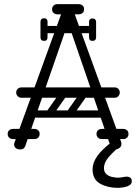

<svg xmlns="http://www.w3.org/2000/svg" viewBox="-20 -720 655 925"><path d="M536 0Q529 0 522.5 -3.5Q516 -7 512 -17L324 -564Q320 -578 317 -583Q314 -588 308 -588Q300 -588 292 -564L102 -17Q96 0 79 0Q63 0 55.5 -7Q48 -14 48 -24Q48 -28 50 -34L276 -656Q278 -662 281 -662Q284 -662 295.5 -662Q307 -662 319 -662Q331 -662 333 -662Q336 -662 338 -657L563 -38Q565 -32 565 -27Q565 -14 555 -7Q545 0 536 0ZM83 -249Q73 -249 65.5 -256.5Q58 -264 58 -274Q58 -285 65.5 -292Q73 -299 83 -299H532Q543 -299 550 -292Q557 -285 557 -274Q557 -264 550 -256.5Q543 -249 532 -249ZM17 -75Q17 -86 24 -92Q31 -99 43 -99H92Q104 -99 111 -93Q118 -86 118 -75Q118 -63 111 -56Q104 -50 92 -50H43Q31 -50 24 -57Q17 -63 17 -75ZM171 -75Q171 -63 164 -57Q157 -50 145 -50H96Q85 -50 77 -56Q70 -63 70 -75Q70 -86 77 -93Q85 -99 96 -99H145Q157 -99 164 -92Q171 -86 171 -75ZM445 -75Q445 -86 452 -92Q459 -99 471 -99H520Q532 -99 539 -93Q546 -86 546 -75Q546 -63 539 -56Q532 -50 520 -50H471Q459 -50 452 -57Q445 -63 445 -75ZM599 -75Q599 -63 592 -57Q585 -50 573 -50H524Q513 -50 505 -56Q498 -63 498 -75Q498 -86 505 -93Q513 -99 524 -99H573Q585 -99 592 -92Q599 -86 599 -75ZM231 -675Q231 -687 238 -693Q245 -700 257 -700H306Q318 -700 325 -694Q332 -687 332 -675Q332 -664 325 -657Q318 -651 306 -651H257Q245 -651 238 -658Q231 -664 231 -675ZM385 -675Q385 -664 378 -658Q371 -651 359 -651H310Q299 -651 291 -657Q284 -664 284 -675Q284 -687 291 -694Q299 -700 310 -700H359Q371 -700 378 -693Q385 -687 385 -675ZM428 -577Q428 -560 411 -560H207Q190 -560 190 -577Q190 -595 206 -595H410Q428 -595 428 -577ZM425 -523Q409 -523 409 -540V-574Q409 -583 413 -587Q417 -591 426 -591Q436 -591 440 -587Q443 -584 443 -575V-541Q443 -523 425 -523ZM425 -631Q443 -631 443 -613V-579Q443 -570 440 -567Q436 -563 426 -563Q417 -563 413 -567Q409 -571 409 -580V-614Q409 -631 425 -631ZM209 -540Q209 -523 193 -523Q175 -523 175 -541V-575Q175 -584 178 -587Q182 -591 192 -591Q201 -591 205 -587Q209 -583 209 -574ZM175 -614Q175 -632 193 -632Q209 -632 209 -615V-581Q209 -572 205 -568Q201 -564 192 -564Q182 -564 178 -568Q175 -571 175 -580ZM306 -159Q293 -169 302 -182L368 -276Q377 -290 393 -279Q406 -269 397 -256L331 -162Q327 -157 320.5 -155.5Q314 -154 306 -159ZM208 -159Q195 -169 204 -182L270 -276Q279 -290 295 -279Q308 -269 299 -256L233 -162Q229 -157 222.5 -155.5Q216 -154 208 -159ZM504 -266Q504 -249 487 -249H155Q138 -249 138 -266Q138 -284 154 -284H486Q504 -284 504 -266ZM504 -170Q504 -153 487 -153H155Q138 -153 138 -170Q138 -188 154 -188H486Q504 -188 504 -170ZM548 -38Q558 -38 561 -28.5Q564 -19 556 -13Q531 6 506 34Q481 62 481 90Q481 109 492.5 119Q504 129 520 132.5Q536 136 548 136Q559 136 571.5 133.5Q584 131 590 131Q601 131 608 136.5Q615 142 615 153Q615 170 593.5 177.5Q572 185 546 185Q498 185 462 164.5Q426 144 426 96Q426 64 448.5 32Q471 0 521 -38Z"/></svg>

Font: Agu Display
Style: Regular
Weight: 400
Designer: Oluwaseun Badejo
Version: Version 1.103